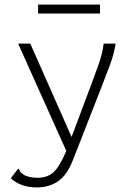

<svg xmlns="http://www.w3.org/2000/svg" viewBox="-20 -643 590 837"><path d="M141 174Q70 174 27 134L54 99L60 92L65 97Q65 103 70 108Q75 113 89 122Q112 132 144 132Q186 132 213 108Q240 84 269 15L59 -453H112L292 -46L378 -275Q395 -320 410.5 -364Q426 -408 432 -453H484Q477 -407 460 -362Q443 -317 425 -270L299 52Q273 120 233.5 147Q194 174 141 174ZM146 -584V-623H416V-584Z"/></svg>

Font: Inconsolata SemiExpanded Light
Style: Regular
Weight: 300
Width: 6
Monospace: yes
Designer: Raph Levien, Cyreal, Brenton Simpson
Foundry: Raph Levien, Cyreal, Google
Version: Version 3.001; ttfautohint (v1.8.2.53-6de2)